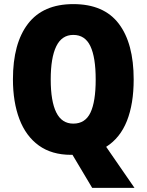

<svg xmlns="http://www.w3.org/2000/svg" viewBox="-20 -745 714 935"><path d="M631 -358Q631 -239 598 -156Q565 -73 497 -30L635 170H429L333 9H326Q232 9 169 -36.5Q106 -82 74.5 -165Q43 -248 43 -359Q43 -534 116.5 -629.5Q190 -725 337 -725Q486 -725 558.5 -629.5Q631 -534 631 -358ZM227 -358Q227 -252 254 -197.5Q281 -143 337 -143Q395 -143 420.5 -196.5Q446 -250 446 -358Q446 -466 420 -520.5Q394 -575 337 -575Q281 -575 254 -519.5Q227 -464 227 -358Z"/></svg>

Font: Noto Sans Gurmukhi UI Condensed Black
Style: Regular
Weight: 900
Width: 3
Designer: Jelle Bosma - Monotype Design Team
Foundry: Monotype Imaging Inc.
Version: Version 2.004; ttfautohint (v1.8.4.7-5d5b)